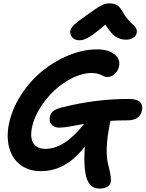

<svg xmlns="http://www.w3.org/2000/svg" viewBox="-20 -955 858 1131"><path d="M445.8 -717.8Q421.4 -717.8 406.5 -733.6Q391.6 -749.5 394 -772Q396.5 -788.6 414.8 -807.1Q433.1 -825.7 498 -871.1Q506.3 -876.5 521.2 -887Q536.1 -897.5 541.3 -901.1Q546.4 -904.8 557.1 -911.6Q567.9 -918.5 572.3 -920.7Q576.7 -922.9 584.7 -926.8Q592.8 -930.7 598.1 -931.9Q603.5 -933.1 610.6 -934.1Q617.7 -935.1 625 -935.1Q653.3 -935.1 670.4 -924.1Q687.5 -913.1 702.1 -886.2Q716.3 -859.9 734.4 -839.1Q752.4 -818.4 763.9 -809.3Q775.4 -800.3 781.7 -788.3Q788.1 -776.4 785.2 -761.2Q782.2 -743.7 764.6 -732.4Q747.1 -721.2 724.1 -721.2Q687 -721.2 659.9 -739.7Q632.8 -758.3 601.1 -810.1Q562.5 -777.3 536.1 -757.8Q509.8 -738.3 492.7 -730Q475.6 -721.7 466.8 -719.7Q458 -717.8 445.8 -717.8ZM329.1 -203.1Q299.8 -203.1 283.9 -221.2Q268.1 -239.3 273.9 -267.1Q277.8 -288.1 293.7 -300.8Q309.6 -313.5 348.1 -323.2Q543.5 -372.1 736.8 -372.1Q786.6 -372.1 804.7 -354Q822.8 -335.9 816.9 -306.2Q804.2 -246.1 731.9 -246.1Q675.8 -246.1 629.9 -243.2V-240.2Q609.4 -142.1 608.4 -77.1Q607.4 -12.2 623 37.1Q636.2 93.3 632.8 115.2Q628.9 136.7 610.4 146.2Q591.8 155.8 567.9 155.8Q540 155.8 521.7 142.6Q503.4 129.4 492.2 100.1Q470.2 35.2 480 -91.8Q368.7 53.2 221.2 53.2Q150.4 53.2 101.8 17.3Q53.2 -18.6 35.2 -81.5Q17.1 -144.5 32.2 -223.1Q50.3 -312 103 -394.3Q155.8 -476.6 227.1 -535.2Q298.3 -593.8 383.8 -628.9Q469.2 -664.1 550.8 -664.1Q618.7 -664.1 654.3 -635.3Q689.9 -606.4 681.2 -564Q674.8 -535.2 654.8 -518.1Q634.8 -501 610.8 -501Q599.1 -501 589.1 -506.8Q579.1 -512.7 562.7 -518.8Q546.4 -524.9 519 -524.9Q465.8 -524.9 406.7 -495.8Q347.7 -466.8 299.3 -421.1Q251 -375.5 214.8 -317.1Q178.7 -258.8 168 -203.1Q156.2 -141.6 177.5 -109.9Q198.7 -78.1 248 -78.1Q360.4 -78.1 475.1 -225.1Q458.5 -222.2 430.9 -217Q403.3 -211.9 389.6 -209.5Q376 -207 358.6 -205.1Q341.3 -203.1 329.1 -203.1Z"/></svg>

Font: Shantell Sans Irregular Bouncy
Style: Italic
Weight: 600
Italic angle: -11.31°
Designer: Stephen Nixon, Anya Danilova, Shantell Martin
Foundry: Arrow Type
Version: Version 1.006;[9816181b4]